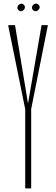

<svg xmlns="http://www.w3.org/2000/svg" viewBox="-20 -1047 311 1067"><path d="M83 -990.2C101.6 -972.7 131.8 -1002 112.3 -1020.5C93.8 -1039.1 63.5 -1009.8 83 -990.2ZM164.1 -990.2C183.6 -972.7 213.9 -1002 194.3 -1020.5C174.8 -1040 144.5 -1010.7 164.1 -990.2ZM120.1 -440.4V0H153.3V-441.4L246.1 -907.2H242.2H210.9L135.7 -471.7L63.5 -907.2H30.3L25.4 -906.2Z"/></svg>

Font: Caledo
Style: Light
Weight: 300
Designer: BSozoo
Foundry: BSozoo
Version: Version 002.000